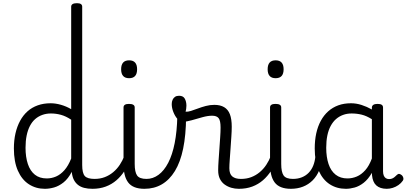

<svg xmlns="http://www.w3.org/2000/svg" viewBox="-20 -1166 2548 1203"><path d="M261 17Q205 17 161 -11.5Q117 -40 92 -96.5Q67 -153 67 -236Q67 -287 77 -330.5Q87 -374 106 -409Q125 -444 152.5 -468.5Q180 -493 216.5 -506Q253 -519 297 -519Q328 -519 361.5 -509.5Q395 -500 426 -482V-1124Q426 -1135 435 -1140.5Q444 -1146 462 -1146Q479 -1146 487 -1140.5Q495 -1135 495 -1124V-132Q495 -82 511 -63.5Q527 -45 573 -45Q583 -45 588 -35.5Q593 -26 592 -14Q591 -2 583.5 7.5Q576 17 560 17Q530 17 507 11Q484 5 468 -8Q452 -21 442.5 -40Q433 -59 430 -85V-90Q407 -46 378 -23Q349 0 319 8.5Q289 17 261 17ZM273 -48Q303 -48 331 -60Q359 -72 383.5 -99.5Q408 -127 426 -173V-416Q393 -438 362 -446.5Q331 -455 299 -455Q270 -455 245 -446Q220 -437 200.5 -420Q181 -403 167.5 -377Q154 -351 147 -317Q140 -283 140 -240Q140 -182 154.5 -138.5Q169 -95 198.5 -71.5Q228 -48 273 -48Z M559 17Q547 17 541 7.5Q535 -2 536 -14Q537 -26 546 -35.5Q555 -45 572 -45Q607 -45 636 -56Q665 -67 689 -87Q713 -107 730.5 -133.5Q748 -160 759 -189Q764 -202 774 -201Q784 -200 791.5 -191Q799 -182 796 -172Q783 -131 761 -96.5Q739 -62 709.5 -36.5Q680 -11 642.5 3Q605 17 559 17Z M885 17Q849 17 823.5 7Q798 -3 783 -23Q768 -43 761 -72Q754 -101 754 -139V-493Q754 -504 762.5 -509.5Q771 -515 788 -515Q806 -515 815 -509.5Q824 -504 824 -493V-139Q824 -88 839 -66.5Q854 -45 898 -45Q909 -45 915 -35.5Q921 -26 920 -14Q919 -2 910.5 7.5Q902 17 885 17ZM789 -676Q764 -676 751.5 -690Q739 -704 739 -732Q739 -760 751.5 -774Q764 -788 789 -788Q814 -788 826.5 -774Q839 -760 839 -732Q839 -704 826.5 -690Q814 -676 789 -676Z M885 17Q870 17 864 7.5Q858 -2 860.5 -14Q863 -26 872.5 -35.5Q882 -45 898 -45Q938 -45 973 -70.5Q1008 -96 1034 -146Q1060 -196 1074.5 -269.5Q1089 -343 1091 -438Q1091 -447 1099.5 -451Q1108 -455 1118.5 -454.5Q1129 -454 1137.5 -449Q1146 -444 1146 -434Q1145 -319 1127.5 -234.5Q1110 -150 1076 -94.5Q1042 -39 994 -11Q946 17 885 17Z M1476 17Q1452 17 1429.5 10.5Q1407 4 1388 -9.5Q1369 -23 1358 -45Q1347 -67 1347 -98Q1347 -125 1349.5 -159.5Q1352 -194 1354.5 -231.5Q1357 -269 1359.5 -304.5Q1362 -340 1362 -367Q1362 -410 1350 -425.5Q1338 -441 1309 -441Q1282 -441 1248 -431.5Q1214 -422 1181 -412.5Q1148 -403 1124 -403Q1107 -403 1091.5 -421Q1076 -439 1066 -464.5Q1056 -490 1056 -514Q1056 -529 1061.5 -541Q1067 -553 1077 -559.5Q1087 -566 1102 -566Q1128 -566 1138 -547.5Q1148 -529 1148 -504Q1148 -494 1146.5 -484Q1145 -474 1143 -466Q1157 -465 1176.5 -471Q1196 -477 1219.5 -486Q1243 -495 1269.5 -502Q1296 -509 1323 -509Q1360 -509 1384.5 -494.5Q1409 -480 1420.5 -450Q1432 -420 1432 -372Q1432 -345 1429.5 -309Q1427 -273 1424.5 -235.5Q1422 -198 1419.5 -165.5Q1417 -133 1417 -112Q1417 -76 1435.5 -60.5Q1454 -45 1489 -45Q1501 -45 1507.5 -35.5Q1514 -26 1513 -14Q1512 -2 1503 7.5Q1494 17 1476 17Z M1477 17Q1465 17 1459 7.5Q1453 -2 1454 -14Q1455 -26 1464 -35.5Q1473 -45 1490 -45Q1525 -45 1554 -56Q1583 -67 1607 -87Q1631 -107 1648.5 -133.5Q1666 -160 1677 -189Q1682 -202 1692 -201Q1702 -200 1709.5 -191Q1717 -182 1714 -172Q1701 -131 1679 -96.5Q1657 -62 1627.5 -36.5Q1598 -11 1560.5 3Q1523 17 1477 17Z M1803 17Q1767 17 1741.5 7Q1716 -3 1701 -23Q1686 -43 1679 -72Q1672 -101 1672 -139V-493Q1672 -504 1680.5 -509.5Q1689 -515 1706 -515Q1724 -515 1733 -509.5Q1742 -504 1742 -493V-139Q1742 -88 1757 -66.5Q1772 -45 1816 -45Q1827 -45 1833 -35.5Q1839 -26 1838 -14Q1837 -2 1828.5 7.5Q1820 17 1803 17ZM1707 -676Q1682 -676 1669.5 -690Q1657 -704 1657 -732Q1657 -760 1669.5 -774Q1682 -788 1707 -788Q1732 -788 1744.5 -774Q1757 -760 1757 -732Q1757 -704 1744.5 -690Q1732 -676 1707 -676Z M1802 17Q1790 17 1784 7.5Q1778 -2 1779 -14Q1780 -26 1789 -35.5Q1798 -45 1815 -45Q1846 -45 1871 -55Q1896 -65 1914 -83.5Q1932 -102 1942.5 -128Q1953 -154 1956 -186Q1957 -199 1968 -203.5Q1979 -208 1989.5 -203.5Q2000 -199 1999 -186Q1996 -137 1980.5 -99.5Q1965 -62 1939 -36Q1913 -10 1878.5 3.5Q1844 17 1802 17Z M2147 17Q2090 17 2046 -11.5Q2002 -40 1977 -96.5Q1952 -153 1952 -236Q1952 -287 1961.5 -330.5Q1971 -374 1990 -409Q2009 -444 2036.5 -468.5Q2064 -493 2099.5 -506Q2135 -519 2179 -519Q2212 -519 2245 -508.5Q2278 -498 2310 -480V-491Q2310 -503 2319 -509Q2328 -515 2345 -515Q2363 -515 2371.5 -509.5Q2380 -504 2380 -492V-93Q2380 -77 2384.5 -66Q2389 -55 2397.5 -49.5Q2406 -44 2417 -44Q2428 -44 2436 -47Q2444 -50 2452 -56.5Q2460 -63 2469 -72Q2476 -78 2483.5 -76Q2491 -74 2499 -67Q2506 -59 2507.5 -50Q2509 -41 2504 -34Q2493 -18 2476.5 -6.5Q2460 5 2441 11Q2422 17 2403 17Q2382 17 2365.5 11.5Q2349 6 2337.5 -4.5Q2326 -15 2319.5 -31Q2313 -47 2311 -67Q2311 -70 2310.5 -74.5Q2310 -79 2310 -83Q2287 -43 2259 -21Q2231 1 2202 9Q2173 17 2147 17ZM2024 -240Q2024 -182 2038.5 -138.5Q2053 -95 2083 -71.5Q2113 -48 2157 -48Q2187 -48 2215.5 -60Q2244 -72 2268.5 -99.5Q2293 -127 2310 -173V-419Q2277 -440 2246.5 -447.5Q2216 -455 2183 -455Q2154 -455 2129.5 -446Q2105 -437 2085.5 -420Q2066 -403 2052 -377Q2038 -351 2031 -317Q2024 -283 2024 -240Z"/></svg>

Font: Playwrite BR Light
Style: Regular
Weight: 300
Version: Version 1.003